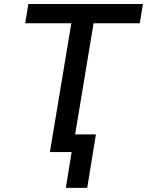

<svg xmlns="http://www.w3.org/2000/svg" viewBox="-20 -747 722 943"><path d="M103.7 -632.8 119.3 -727.3H682.2L666.5 -632.8H439.6L349.1 -87H451L408.4 175.8H303.3L331.7 0H225.1L330.3 -632.8Z"/></svg>

Font: Karasuma Gothic
Style: Medium Italic
Weight: 500
Italic angle: 9.39998°
Designer: Rasmus Andersson / Ryoko Nishizuka
Foundry: Genbu
Version: Version 1.00